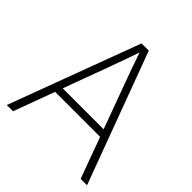

<svg xmlns="http://www.w3.org/2000/svg" viewBox="-196 -867 1006 1006"><g transform="rotate(45 307.0 -364.0)"><path d="M9.8 0 280.8 -727.5H334.5L604.5 0H557.1L473.6 -228H140.1L56.2 0ZM155.3 -269H458.5L365.7 -522Q352.1 -558.6 337.9 -598.4Q323.7 -638.2 307.1 -687Q290.5 -638.2 276.4 -598.4Q262.2 -558.6 248.5 -522Z"/></g></svg>

Font: Inter Display ExtraLight
Style: Regular
Weight: 200
Designer: Rasmus Andersson
Foundry: rsms
Version: Version 4.000;git-a52131595